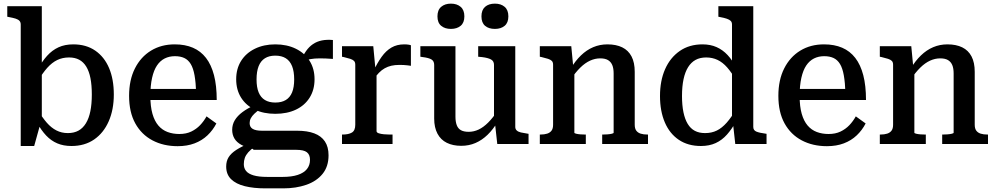

<svg xmlns="http://www.w3.org/2000/svg" viewBox="-20 -792 5478 1056"><path d="M373 11Q329 11 295 -3.5Q261 -18 234 -46.5Q207 -75 184 -117L188 -187Q213 -145 237.5 -117Q262 -89 290.5 -74.5Q319 -60 353 -60Q387 -60 411.5 -73.5Q436 -87 452.5 -114Q469 -141 477 -180.5Q485 -220 485 -272Q485 -324 477.5 -362Q470 -400 454.5 -425.5Q439 -451 415.5 -463.5Q392 -476 360 -476Q324 -476 295 -462Q266 -448 240 -419Q214 -390 187 -344L186 -408Q211 -454 239 -485Q267 -516 302 -532Q337 -548 383 -548Q454 -548 504 -513.5Q554 -479 580 -417.5Q606 -356 606 -272Q606 -189 578 -125Q550 -61 498 -25Q446 11 373 11ZM94 -657Q94 -670 87 -677.5Q80 -685 66 -689.5Q52 -694 30 -698L20 -700V-758H210V-122L203 -115L168 11H94Z M807 -264Q807 -206 818.5 -166Q830 -126 851 -101.5Q872 -77 901.5 -66Q931 -55 966 -55Q1004 -55 1032 -68.5Q1060 -82 1080.5 -103.5Q1101 -125 1116 -152L1170 -113Q1151 -76 1121 -47.5Q1091 -19 1050 -3.5Q1009 12 957 12Q879 12 818.5 -20Q758 -52 724 -113.5Q690 -175 690 -265Q690 -352 722 -415.5Q754 -479 810.5 -513.5Q867 -548 941 -548Q998 -548 1041 -529.5Q1084 -511 1113 -473.5Q1142 -436 1157 -378.5Q1172 -321 1172 -242H779V-303H1082L1059 -280Q1057 -338 1050 -377.5Q1043 -417 1029 -440Q1015 -463 993.5 -473Q972 -483 942 -483Q911 -483 886 -470.5Q861 -458 843.5 -432Q826 -406 816.5 -364Q807 -322 807 -264Z M1811 -468Q1770 -471 1740 -471Q1710 -471 1688 -467Q1666 -463 1649 -453L1633 -455Q1647 -488 1663.5 -511.5Q1680 -535 1701.5 -549.5Q1723 -564 1750 -569.5Q1777 -575 1811 -572ZM1494 -166Q1430 -166 1381.5 -189Q1333 -212 1306 -255Q1279 -298 1279 -356Q1279 -414 1306 -457Q1333 -500 1382 -524Q1431 -548 1494 -548Q1558 -548 1607 -524Q1656 -500 1683 -457Q1710 -414 1710 -356Q1710 -298 1683 -255Q1656 -212 1607.5 -189Q1559 -166 1494 -166ZM1494 -228Q1529 -228 1552 -242Q1575 -256 1586.5 -284Q1598 -312 1598 -355Q1598 -399 1586.5 -428Q1575 -457 1552 -471.5Q1529 -486 1494 -486Q1460 -486 1437 -471.5Q1414 -457 1402.5 -428Q1391 -399 1391 -355Q1391 -312 1402.5 -284Q1414 -256 1437 -242Q1460 -228 1494 -228ZM1439 244Q1375 244 1326.5 232Q1278 220 1251 193.5Q1224 167 1224 124Q1224 94 1237.5 72.5Q1251 51 1279.5 32.5Q1308 14 1353 -5L1381 15Q1358 31 1345 46Q1332 61 1326.5 76.5Q1321 92 1321 111Q1321 133 1333.5 148.5Q1346 164 1374.5 172.5Q1403 181 1450 181H1535Q1584 181 1617.5 170Q1651 159 1668 138Q1685 117 1685 87Q1685 59 1668 45.5Q1651 32 1609 32H1373V28Q1334 19 1308 5Q1282 -9 1269.5 -30Q1257 -51 1257 -78Q1257 -107 1271.5 -131Q1286 -155 1313.5 -175.5Q1341 -196 1379 -213L1412 -193Q1392 -179 1379 -166.5Q1366 -154 1359.5 -141.5Q1353 -129 1353 -115Q1353 -93 1370 -83Q1387 -73 1421 -73H1614Q1670 -73 1708.5 -58.5Q1747 -44 1767 -14Q1787 16 1787 62Q1787 124 1754 164.5Q1721 205 1664.5 224.5Q1608 244 1538 244Z M2240 -543V-430Q2233 -431 2222.5 -432.5Q2212 -434 2200 -434.5Q2188 -435 2177 -435Q2152 -435 2132.5 -430.5Q2113 -426 2096 -416.5Q2079 -407 2064 -391.5Q2049 -376 2033 -353L2032 -397Q2055 -446 2079 -479.5Q2103 -513 2133 -530.5Q2163 -548 2203 -548Q2216 -548 2226 -546.5Q2236 -545 2240 -543ZM1861 0V-52H1864Q1897 -52 1915.5 -63Q1934 -74 1934 -106V-436Q1934 -450 1927 -457Q1920 -464 1906 -468.5Q1892 -473 1871 -478L1861 -480V-538H2033L2046 -400L2051 -402V-71Q2051 -63 2063 -59Q2075 -55 2091.5 -53.5Q2108 -52 2122 -52H2139V0Z M2485 -538V-150Q2485 -123 2492 -104Q2499 -85 2515 -76Q2531 -67 2558 -67Q2586 -67 2612.5 -79.5Q2639 -92 2665 -118Q2691 -144 2717 -183V-122Q2692 -80 2661.5 -50.5Q2631 -21 2595 -5.5Q2559 10 2517 10Q2471 10 2437.5 -6.5Q2404 -23 2386 -57Q2368 -91 2368 -140V-435Q2368 -456 2353 -465Q2338 -474 2305 -478L2292 -480V-538ZM2814 -538V-94Q2814 -82 2822 -74.5Q2830 -67 2845 -63.5Q2860 -60 2881 -57L2887 -56V0H2715L2702 -117L2697 -124V-435Q2697 -456 2680.5 -465Q2664 -474 2631 -478L2610 -480V-538ZM2534 -702Q2534 -667 2513.5 -650Q2493 -633 2460 -633Q2427 -633 2406.5 -650Q2386 -667 2386 -702Q2386 -737 2406.5 -754.5Q2427 -772 2460 -772Q2493 -772 2513.5 -754.5Q2534 -737 2534 -702ZM2776 -702Q2776 -667 2755.5 -650Q2735 -633 2702 -633Q2668 -633 2648 -650Q2628 -667 2628 -702Q2628 -737 2648 -754.5Q2668 -772 2702 -772Q2735 -772 2755.5 -754.5Q2776 -737 2776 -702Z M2949 0V-52H2952Q2974 -52 2989.5 -57Q3005 -62 3013.5 -73.5Q3022 -85 3022 -106V-436Q3022 -450 3015 -457Q3008 -464 2994 -468.5Q2980 -473 2959 -478L2949 -480V-538H3122L3133 -423L3139 -416V-62Q3139 -59 3149 -56.5Q3159 -54 3172.5 -53Q3186 -52 3198 -52H3202V0ZM3544 0H3292V-52H3295Q3306 -52 3320.5 -53Q3335 -54 3345 -56.5Q3355 -59 3355 -62V-388Q3355 -416 3347.5 -434Q3340 -452 3324 -461.5Q3308 -471 3281 -471Q3253 -471 3225.5 -458.5Q3198 -446 3171.5 -420Q3145 -394 3119 -355V-415Q3144 -457 3175 -487Q3206 -517 3242.5 -532.5Q3279 -548 3321 -548Q3369 -548 3402.5 -531.5Q3436 -515 3453.5 -481.5Q3471 -448 3471 -397V-106Q3471 -85 3479.5 -73.5Q3488 -62 3503.5 -57Q3519 -52 3541 -52H3544Z M4123 -94Q4123 -75 4140.5 -68Q4158 -61 4190 -57L4196 -56V0H4024L4011 -117H4006V-657Q4006 -670 3999 -677Q3992 -684 3977.5 -689Q3963 -694 3941 -698L3931 -700V-758H4123ZM3844 -548Q3887 -548 3921 -533Q3955 -518 3982 -489Q4009 -460 4031 -417L4028 -351Q4004 -393 3979.5 -421Q3955 -449 3926.5 -462.5Q3898 -476 3864 -476Q3830 -476 3805.5 -462.5Q3781 -449 3764.5 -422.5Q3748 -396 3739.5 -356.5Q3731 -317 3731 -264Q3731 -213 3739 -174.5Q3747 -136 3762.5 -110.5Q3778 -85 3801.5 -72.5Q3825 -60 3858 -60Q3894 -60 3922.5 -74Q3951 -88 3977 -117.5Q4003 -147 4029 -192L4030 -127Q4006 -83 3978.5 -52Q3951 -21 3916 -5Q3881 11 3835 11Q3764 11 3713.5 -23Q3663 -57 3636.5 -119Q3610 -181 3610 -264Q3610 -348 3638 -411.5Q3666 -475 3718.5 -511.5Q3771 -548 3844 -548Z M4378 -264Q4378 -206 4389.5 -166Q4401 -126 4422 -101.5Q4443 -77 4472.5 -66Q4502 -55 4537 -55Q4575 -55 4603 -68.5Q4631 -82 4651.5 -103.5Q4672 -125 4687 -152L4741 -113Q4722 -76 4692 -47.5Q4662 -19 4621 -3.5Q4580 12 4528 12Q4450 12 4389.5 -20Q4329 -52 4295 -113.5Q4261 -175 4261 -265Q4261 -352 4293 -415.5Q4325 -479 4381.5 -513.5Q4438 -548 4512 -548Q4569 -548 4612 -529.5Q4655 -511 4684 -473.5Q4713 -436 4728 -378.5Q4743 -321 4743 -242H4350V-303H4653L4630 -280Q4628 -338 4621 -377.5Q4614 -417 4600 -440Q4586 -463 4564.5 -473Q4543 -483 4513 -483Q4482 -483 4457 -470.5Q4432 -458 4414.5 -432Q4397 -406 4387.5 -364Q4378 -322 4378 -264Z M4819 0V-52H4822Q4844 -52 4859.5 -57Q4875 -62 4883.5 -73.5Q4892 -85 4892 -106V-436Q4892 -450 4885 -457Q4878 -464 4864 -468.5Q4850 -473 4829 -478L4819 -480V-538H4992L5003 -423L5009 -416V-62Q5009 -59 5019 -56.5Q5029 -54 5042.5 -53Q5056 -52 5068 -52H5072V0ZM5414 0H5162V-52H5165Q5176 -52 5190.5 -53Q5205 -54 5215 -56.5Q5225 -59 5225 -62V-388Q5225 -416 5217.5 -434Q5210 -452 5194 -461.5Q5178 -471 5151 -471Q5123 -471 5095.5 -458.5Q5068 -446 5041.5 -420Q5015 -394 4989 -355V-415Q5014 -457 5045 -487Q5076 -517 5112.5 -532.5Q5149 -548 5191 -548Q5239 -548 5272.5 -531.5Q5306 -515 5323.5 -481.5Q5341 -448 5341 -397V-106Q5341 -85 5349.5 -73.5Q5358 -62 5373.5 -57Q5389 -52 5411 -52H5414Z"/></svg>

Font: Roboto Serif SemiCondensed Medium
Style: Regular
Weight: 500
Width: 4
Designer: Greg Gazdowicz
Foundry: Commercial Type
Version: Version 1.007